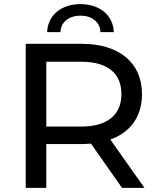

<svg xmlns="http://www.w3.org/2000/svg" viewBox="-20 -913 767 933"><path d="M205 0V-213H378C389 -213 403 -214 422 -215L573 0H682L516 -235C615 -270 670 -348 670 -456C670 -608 559 -700 378 -700H105V0ZM205 -298V-613H375C502 -613 570 -557 570 -456C570 -355 502 -298 375 -298ZM274 -757C275 -806 316 -837 371 -837C426 -837 467 -806 468 -757H533C530 -840 463 -893 371 -893C279 -893 212 -840 209 -757Z"/></svg>

Font: Malon Grotesk Med
Style: Regular
Weight: 500
Designer: Julieta Ulanovsky
Foundry: Julieta Ulanovsky
Version: Version 7.200